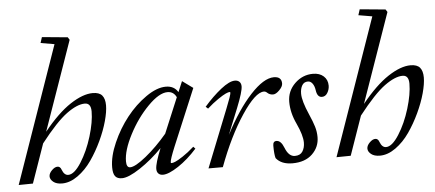

<svg xmlns="http://www.w3.org/2000/svg" viewBox="-50 -835 2170 958"><g transform="rotate(-5 1035.0 -356.5)"><path d="M8.3 0 247.6 -684.6 178.7 -696.3 188 -725.1 316.4 -712.9 324.7 -699.7 168 -252.9Q239.3 -341.3 303 -383.1Q366.7 -424.8 416 -424.8Q448.7 -424.8 462.9 -408Q477.1 -391.1 477.1 -358.4Q477.1 -326.7 464.4 -280.3Q451.7 -233.9 428 -183.3Q404.3 -132.8 374 -89.1Q343.8 -45.4 304.2 -17.1Q264.6 11.2 225.1 11.2Q196.8 11.2 181.2 -1.5Q165.5 -14.2 165.5 -29.3Q165.5 -44.4 180.4 -59.3Q195.3 -74.2 209 -74.2Q222.7 -74.2 228.5 -57.1Q239.3 -28.8 259.3 -28.8Q289.6 -28.8 324.2 -83.3Q358.9 -137.7 380.9 -209.7Q402.8 -281.7 402.8 -334Q402.8 -376 372.1 -376Q334 -376 281 -337.4Q228 -298.8 147.9 -196.3L79.6 -1Z M524.9 11.2Q501.5 11.2 491 -2.4Q480.5 -16.1 480.5 -46.9Q480.5 -102.1 510.3 -169.7Q540 -237.3 584 -293Q627.9 -348.6 682.4 -386.7Q736.8 -424.8 782.2 -424.8Q823.7 -424.8 842.8 -392.1L865.2 -445.3L918.5 -406.7L799.8 -123.5Q773.9 -61 773.9 -46.4Q773.9 -42.5 777.8 -42.5Q784.2 -42.5 796.4 -47.4Q808.6 -52.2 835.2 -69.6Q861.8 -86.9 892.6 -114.3L902.3 -104Q856.4 -52.7 807.6 -20.5Q758.8 11.7 730 11.7Q715.8 11.7 707.5 3.4Q699.2 -4.9 699.2 -20Q699.2 -47.9 729.5 -122.1Q675.8 -66.9 616.7 -27.8Q557.6 11.2 524.9 11.2ZM551.8 -70.8Q551.8 -39.6 570.3 -39.6Q595.7 -39.6 650.9 -84.2Q706.1 -128.9 758.8 -191.4L832.5 -367.7Q818.4 -397 788.1 -397Q746.1 -397 689.5 -339.4Q632.8 -281.7 592.3 -203.6Q551.8 -125.5 551.8 -70.8Z M959 0 1074.2 -289.6Q1100.6 -355 1100.6 -366.7Q1100.6 -370.6 1096.7 -370.6Q1090.8 -370.6 1077.1 -364.5Q1063.5 -358.4 1037.4 -340.6Q1011.2 -322.8 982.9 -297.4L971.7 -307.6Q1014.6 -356.9 1057.6 -390.9Q1100.6 -424.8 1127.9 -424.8Q1142.6 -424.8 1150.9 -416.5Q1159.2 -408.2 1159.2 -393.6Q1159.2 -367.2 1127.4 -288.1L1074.7 -157.7Q1138.2 -279.8 1205.3 -352.3Q1272.5 -424.8 1323.2 -424.8Q1361.8 -424.8 1361.8 -390.1Q1361.8 -375 1344.2 -357.2Q1326.7 -339.4 1312.5 -339.4Q1295.9 -339.4 1284.2 -350.1Q1276.4 -357.9 1267.6 -357.9Q1224.6 -357.9 1155.8 -254.4Q1086.9 -150.9 1030.8 0Z M1378.9 11.2Q1323.2 11.2 1296.9 -22Q1291 -41.5 1291 -85Q1291 -106.9 1308.6 -106.9Q1331.1 -106.9 1345.7 -69.3Q1363.3 -24.4 1394 -24.4Q1420.9 -24.4 1432.6 -42.7Q1444.3 -61 1444.3 -86.9Q1444.3 -123.5 1416 -184.1Q1389.2 -240.7 1389.2 -295.4Q1389.2 -349.6 1428 -387.2Q1466.8 -424.8 1519 -424.8Q1552.2 -424.8 1572.3 -406.7Q1592.3 -388.7 1592.3 -359.4Q1592.3 -340.3 1582 -323.2Q1571.8 -306.2 1554.2 -306.2Q1530.8 -306.2 1525.9 -341.8Q1522.9 -363.3 1513.4 -376Q1503.9 -388.7 1490.7 -388.7Q1470.7 -388.7 1461.2 -372.1Q1451.7 -355.5 1451.7 -331.1Q1451.7 -294.4 1482.4 -224.6Q1499 -187 1506.8 -161.1Q1514.6 -135.3 1514.6 -108.4Q1514.6 -58.6 1478.5 -23.7Q1442.4 11.2 1378.9 11.2Z M1600.1 0 1839.4 -684.6 1770.5 -696.3 1779.8 -725.1 1908.2 -712.9 1916.5 -699.7 1759.8 -252.9Q1831.1 -341.3 1894.8 -383.1Q1958.5 -424.8 2007.8 -424.8Q2040.5 -424.8 2054.7 -408Q2068.8 -391.1 2068.8 -358.4Q2068.8 -326.7 2056.2 -280.3Q2043.5 -233.9 2019.8 -183.3Q1996.1 -132.8 1965.8 -89.1Q1935.5 -45.4 1896 -17.1Q1856.4 11.2 1816.9 11.2Q1788.6 11.2 1772.9 -1.5Q1757.3 -14.2 1757.3 -29.3Q1757.3 -44.4 1772.2 -59.3Q1787.1 -74.2 1800.8 -74.2Q1814.5 -74.2 1820.3 -57.1Q1831.1 -28.8 1851.1 -28.8Q1881.3 -28.8 1916 -83.3Q1950.7 -137.7 1972.7 -209.7Q1994.6 -281.7 1994.6 -334Q1994.6 -376 1963.9 -376Q1925.8 -376 1872.8 -337.4Q1819.8 -298.8 1739.7 -196.3L1671.4 -1Z"/></g></svg>

Font: Elstob 18pt
Style: Italic
Weight: 400
Italic angle: -20°
Designer: Peter S. Baker
Version: Version 1.015